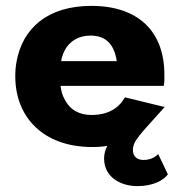

<svg xmlns="http://www.w3.org/2000/svg" viewBox="-20 -490 613 653"><path d="M518 34C505 47 488 54 468 54C444 54 432 40 432 20C432 -12 459 -35 540 -126L405 -159C383 -121 347 -99 291 -99C251 -99 218 -115 199 -154C192 -166 188 -181 186 -198H537C540 -214 539 -229 539 -237C539 -382 451 -470 291 -470C141 -470 56 -393 36 -279C33 -263 32 -247 32 -230C32 -92 127 10 293 10C312 10 329 9 345 6C338 19 334 34 334 49C334 113 391 143 447 143C502 143 536 123 551 103ZM188 -282C190 -295 194 -306 199 -317C216 -350 247 -369 288 -369C342 -369 369 -337 377 -282Z"/></svg>

Font: Jost
Style: Bold
Weight: 700
Version: Version 3.710